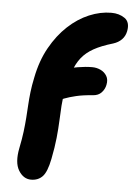

<svg xmlns="http://www.w3.org/2000/svg" viewBox="-54 -801 596 854"><g transform="rotate(5 243.5 -374.5)"><path d="M117 10.6Q82.6 10.6 61.3 -24.5Q40 -59.6 53.2 -125.2Q61.6 -166.2 65.7 -199.2Q69.8 -232.2 71.9 -261.6Q74 -291 75.6 -318.9Q77.2 -346.8 80.7 -377.1Q84.2 -407.4 91.8 -443Q106.8 -519.4 139.7 -578.1Q172.6 -636.8 216.2 -677.4Q259.8 -718 309.6 -739Q359.4 -760 408.6 -760Q443.8 -760 468.5 -742.7Q493.2 -725.4 485.6 -685Q481 -662 466.2 -647Q451.4 -632 428.6 -624.8Q376.2 -609.4 343 -590.8Q309.8 -572.2 289 -546Q268.2 -519.8 255.7 -482.6Q243.2 -445.4 232 -391.2Q225.6 -360 223.5 -328.5Q221.4 -297 220 -261.6Q218.6 -226.2 214.3 -184.1Q210 -142 199.4 -89Q187.8 -30.4 168.1 -9.9Q148.4 10.6 117 10.6ZM175.6 -343Q148 -343 129.9 -358.1Q111.8 -373.2 116.4 -397.6Q123.2 -428.2 146.2 -451.8Q169.2 -475.4 203 -486.6Q245.6 -499.8 280.5 -505.7Q315.4 -511.6 344.8 -511.6Q364.6 -511.6 382.3 -503.3Q400 -495 409.8 -478.6Q419.6 -462.2 414.6 -438.8Q410.8 -419 396.8 -404.1Q382.8 -389.2 359 -387.6Q314.4 -384.4 283.9 -377.1Q253.4 -369.8 233.5 -362.1Q213.6 -354.4 200 -348.7Q186.4 -343 175.6 -343Z"/></g></svg>

Font: Shantell Sans Light
Style: Italic
Weight: 300
Italic angle: -11°
Designer: Stephen Nixon, Anya Danilova, Shantell Martin
Foundry: Arrow Type
Version: Version 1.008;[ac192a2d6]